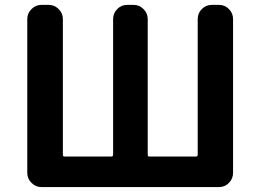

<svg xmlns="http://www.w3.org/2000/svg" viewBox="-20 -760 1059 780"><path d="M148.4 0Q125 0 107.9 -17.1Q90.8 -34.2 90.8 -57.6V-682.6Q90.8 -706.1 107.9 -723.1Q125 -740.2 148.4 -740.2H177.7Q201.2 -740.2 218.3 -723.1Q235.4 -706.1 235.4 -682.6V-130.9Q235.4 -124 242.2 -124H431.6Q439.5 -124 439.5 -130.9V-682.6Q439.5 -706.1 456.1 -723.1Q472.7 -740.2 497.1 -740.2H522.5Q545.9 -740.2 563 -723.1Q580.1 -706.1 580.1 -682.6V-130.9Q580.1 -124 586.9 -124H775.4Q783.2 -124 783.2 -130.9V-682.6Q783.2 -706.1 799.8 -723.1Q816.4 -740.2 840.8 -740.2H869.1Q893.6 -740.2 910.2 -723.1Q926.8 -706.1 926.8 -682.6V-57.6Q926.8 -34.2 910.2 -17.1Q893.6 0 869.1 0Z"/></svg>

Font: Gen Jyuu Gothic P Bold
Style: Bold
Weight: 700
Designer: [Source Han Sans]
Ryoko NISHIZUKA  (kana & ideographs); Paul D. Hunt (Latin, Greek & Cyrillic); Wenlong ZHANG  (bopomofo
Version: Version 1.002.20150607